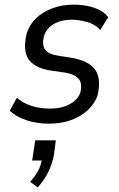

<svg xmlns="http://www.w3.org/2000/svg" viewBox="-20 -525 514 829"><path d="M191 9Q139 9 94 -6Q49 -21 22 -47L53 -103Q72 -86 96 -75.5Q120 -65 146 -60.5Q172 -56 196 -56Q246 -56 281.5 -75.5Q317 -95 327 -126Q336 -163 321 -183Q306 -203 264 -211L195 -221Q127 -233 102.5 -270.5Q78 -308 95 -380Q107 -419 136 -446.5Q165 -474 207 -489.5Q249 -505 299 -505Q328 -505 356.5 -499.5Q385 -494 409 -482Q433 -470 447 -451L413 -395Q392 -420 356 -430Q320 -440 290 -440Q245 -440 212.5 -421.5Q180 -403 169 -366Q161 -332 174 -312Q187 -292 228 -285L292 -275Q366 -261 392 -222.5Q418 -184 401 -112Q389 -78 359.5 -50Q330 -22 287 -6.5Q244 9 191 9ZM143 284 110 260Q131 238 144.5 212.5Q158 187 162 158L170 168H119L132 81H221L213 143Q206 182 188.5 217.5Q171 253 143 284Z"/></svg>

Font: Nunito Sans 7pt Condensed
Style: Italic
Weight: 400
Width: 3
Italic angle: -9°
Designer: Vernon Adams
Foundry: Vernon Adams
Version: Version 3.101;gftools[0.9.27]